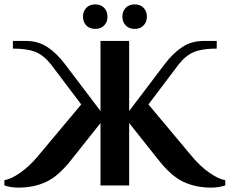

<svg xmlns="http://www.w3.org/2000/svg" viewBox="-30 -847 1049 877"><path d="M-10 0V-24Q21 -29 62.5 -58Q104 -87 140 -130L341 -370L202 -554Q169 -595 131.5 -610Q94 -625 29 -625V-660H89Q144 -660 186.5 -632Q229 -604 266 -555L429 -340V-660H560V-340L723 -555Q760 -604 802.5 -632Q845 -660 900 -660H960V-625Q895 -625 857.5 -610Q820 -595 787 -554L648 -370L849 -130Q885 -87 926.5 -58Q968 -29 999 -24V0Q969 10 935 10Q864 10 807.5 -16.5Q751 -43 691 -120L560 -285V0H429V-285L298 -120Q238 -43 181.5 -16.5Q125 10 54 10Q20 10 -10 0ZM349 -771Q349 -795 364 -811Q379 -827 405 -827Q431 -827 446 -811Q461 -795 461 -771Q461 -747 446 -731Q431 -715 405 -715Q379 -715 364 -731Q349 -747 349 -771ZM529 -771Q529 -795 544 -811Q559 -827 585 -827Q611 -827 626 -811Q641 -795 641 -771Q641 -747 626 -731Q611 -715 585 -715Q559 -715 544 -731Q529 -747 529 -771Z"/></svg>

Font: Philosopher
Style: Bold
Weight: 700
Designer: Jovanny Lemonad
Foundry: Jovanny Lemonad
Version: Version 2.000